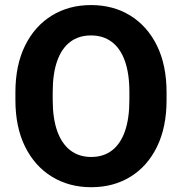

<svg xmlns="http://www.w3.org/2000/svg" viewBox="-20 -741 731 770"><path d="M648 -339.8Q648 -231.1 609.8 -152.8Q571.6 -74.5 503.5 -32.4Q435.4 9.8 345.9 9.8Q256.9 9.8 188.2 -32.4Q119.4 -74.5 80.6 -152.8Q41.8 -231.1 41.8 -339.8V-370.6Q41.8 -479.4 80.4 -557.8Q118.9 -636.1 187.5 -678.4Q256 -720.7 344.9 -720.7Q434.5 -720.7 502.8 -678.4Q571.1 -636.1 609.6 -557.8Q648 -479.4 648 -370.6ZM498.9 -371.6Q498.9 -446 480.8 -496.6Q462.7 -547.2 428.2 -573Q393.8 -598.9 344.9 -598.9Q295.9 -598.9 261.6 -573Q227.3 -547.2 209.4 -496.6Q191.4 -446 191.4 -371.6V-339.8Q191.4 -266.1 209.6 -215.1Q227.8 -164.2 262.4 -137.8Q296.9 -111.5 345.9 -111.5Q394.9 -111.5 429.2 -137.8Q463.4 -164.2 481.2 -215.1Q498.9 -266.1 498.9 -339.8Z"/></svg>

Font: Heebo
Style: Regular
Weight: 400
Designer: Oded Ezer
Foundry: Ezer Type House
Version: Version 3.100